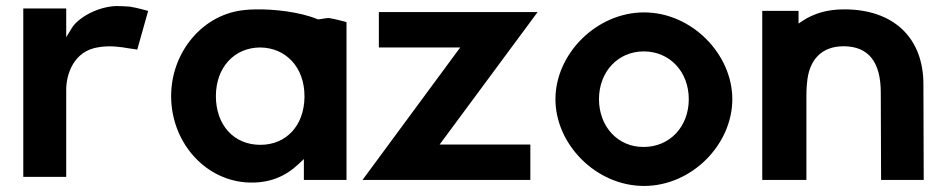

<svg xmlns="http://www.w3.org/2000/svg" viewBox="-20 -605 3121 635"><path d="M57 -20H199V-309C199 -355 221 -437 307 -449C344 -455 379 -450 407 -445C417 -444 425 -442 434 -441L470 -569C457 -572 439 -578 410 -583C397 -584 380 -585 363 -585C298 -582 237 -544 218 -513L199 -482V-577H57Z M546 -287C546 -140 651 -14 791 -2C869 4 925 -22 968 -63L985 -79V-10H1126V-532C1110 -536 1089 -542 1070 -545C1065 -546 1052 -544 1035 -541H1032L1029 -542C970 -566 885 -575 827 -574C813 -574 802 -573 791 -572C652 -560 546 -434 546 -287ZM694 -287C694 -383 756 -448 841 -448C925 -447 987 -383 987 -287V-284C986 -190 927 -126 841 -126C753 -126 694 -192 694 -287Z M1179 -10H1734V-127H1434L1758 -565H1233V-448H1502Z M1817 -277C1817 -127 1952 10 2110 10C2268 10 2402 -127 2402 -277C2402 -426 2268 -564 2110 -564C1953 -564 1817 -427 1817 -277ZM1961 -277C1961 -368 2024 -435 2109 -435C2195 -435 2258 -368 2258 -277C2258 -186 2195 -119 2109 -119C2024 -118 1961 -186 1961 -277Z M2501 -10H2647V-276C2647 -295 2647 -312 2649 -330C2655 -408 2698 -452 2770 -452C2853 -452 2893 -399 2893 -299L2894 -10H3035L3034 -324C3035 -479 2936 -575 2770 -574C2716 -574 2671 -560 2636 -537L2621 -527V-569H2501Z"/></svg>

Font: Rabbid Highway Sign IV
Style: Obl
Weight: 400
Foundry: Cannot Into Space Fonts
Version: Version 0.277